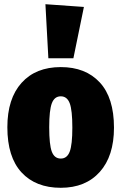

<svg xmlns="http://www.w3.org/2000/svg" viewBox="-20 -873 577 913"><path d="M522 -266Q522 -131 454.5 -55.5Q387 20 269 20Q150 20 82.5 -53Q15 -126 15 -268Q15 -404 82.5 -479Q150 -554 269 -554Q387 -554 454.5 -481Q522 -408 522 -266ZM214 -268Q214 -184 226.5 -151.5Q239 -119 269 -119Q299 -119 311.5 -152Q324 -185 324 -266Q324 -349 311.5 -382Q299 -415 269 -415Q239 -415 226.5 -382Q214 -349 214 -268ZM196 -853 379 -840 329 -596H210Z"/></svg>

Font: Fira Sans Condensed Black
Style: Regular
Weight: 900
Width: 3
Designer: Carrois Corporate & Edenspiekermann AG
Foundry: Carrois Corporate GbR & Edenspiekermann AG
Version: Version 4.203